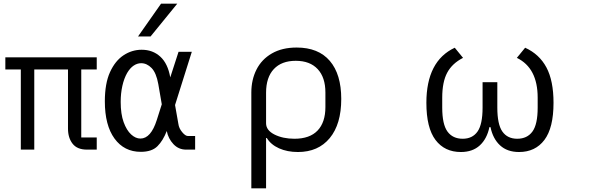

<svg xmlns="http://www.w3.org/2000/svg" viewBox="-20 -812 3208 1042"><path d="M93 -435H9V-501H505V-435H421V-66H505V0H452Q399 0 374 -32Q349 -64 349 -114V-435H166V0H93Z M854 -792H942L797 -614H729ZM744 12Q654 12 601.5 -60Q549 -132 549 -262Q549 -359 577 -420.5Q605 -482 650.5 -512Q696 -542 749 -542Q809 -542 850 -504.5Q891 -467 904 -392L949 -531H1021L930 -242L948 -140Q951 -116 968.5 -95Q986 -74 999 -74H1039V0H990Q949 0 921 -30Q893 -60 885 -101Q865 -49 834.5 -18.5Q804 12 744 12ZM742 -60Q799 -60 831 -161L858 -246L839 -356Q828 -417 802.5 -443Q777 -469 746 -469Q725 -469 705.5 -456Q686 -443 670 -416Q653 -386 644 -345.5Q635 -305 635 -259Q635 -193 651 -149Q667 -105 691.5 -82.5Q716 -60 742 -60Z M1344 -310Q1344 -379 1372 -434.5Q1400 -490 1455.5 -522Q1511 -554 1590 -554Q1708 -554 1770 -481.5Q1832 -409 1832 -275Q1832 -138 1769.5 -62.5Q1707 13 1597 13Q1539 13 1494.5 -7Q1450 -27 1428 -63H1424V210H1344ZM1746 -231V-310Q1746 -392 1704 -437Q1662 -482 1585 -482Q1508 -482 1466 -437Q1424 -392 1424 -309V-143Q1424 -105 1469.5 -82Q1515 -59 1578 -59Q1661 -59 1703.5 -103.5Q1746 -148 1746 -231Z M2294 -254Q2294 -481 2448 -553L2493 -498Q2434 -468 2407 -417.5Q2380 -367 2380 -282V-228Q2380 -137 2408.5 -98Q2437 -59 2491 -59Q2544 -59 2571.5 -98Q2599 -137 2599 -228V-366H2679V-228Q2679 -137 2706.5 -98Q2734 -59 2787 -59Q2841 -59 2869.5 -98Q2898 -137 2898 -228V-282Q2898 -443 2785 -498L2830 -553Q2907 -518 2945.5 -446Q2984 -374 2984 -254Q2984 -118 2934.5 -52.5Q2885 13 2797 13Q2733 13 2694 -23Q2655 -59 2642 -122H2636Q2623 -59 2584 -23Q2545 13 2481 13Q2393 13 2343.5 -52.5Q2294 -118 2294 -254Z"/></svg>

Font: PlemolJP
Style: Regular
Weight: 400
Monospace: yes
Version: v2.0.4; ttfautohint (v1.8.4.7-5d5b-dirty) -l 6 -r 45 -G 200 